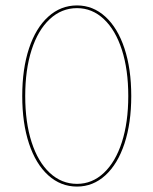

<svg xmlns="http://www.w3.org/2000/svg" viewBox="-20 -683 566 708"><path d="M62 -329Q62 -429 87 -504.5Q112 -580 158 -621.5Q204 -663 264 -663Q323 -663 368.5 -621.5Q414 -580 439 -504.5Q464 -429 464 -329Q464 -229 439 -153.5Q414 -78 368.5 -36.5Q323 5 264 5Q204 5 158 -36.5Q112 -78 87 -153.5Q62 -229 62 -329ZM453 -329Q453 -426 429.5 -499Q406 -572 363 -612.5Q320 -653 264 -653Q207 -653 163.5 -612.5Q120 -572 96.5 -499Q73 -426 73 -329Q73 -232 96.5 -159Q120 -86 163.5 -45.5Q207 -5 264 -5Q320 -5 363 -45.5Q406 -86 429.5 -159Q453 -232 453 -329Z"/></svg>

Font: Ysabeau Infant Hairline
Style: Regular
Weight: 100
Designer: Christian Thalmann (Catharsis Fonts)
Version: Version 0.003